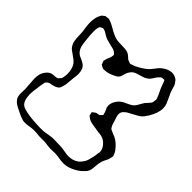

<svg xmlns="http://www.w3.org/2000/svg" viewBox="-127 -756 1010 1010"><g transform="rotate(-45 378.0 -251.0)"><path d="M735 -17Q734 -15 726 -10L717 -3Q711 1 701.5 3.5Q692 6 689 7L670 13L649 23Q626 34 612 39.5Q598 45 582 45Q546 45 502 18Q481 4 474 -3Q465 -13 457.5 -27.5Q450 -42 448 -45Q442 -57 434 -71Q430 -79 419 -90Q415 -94 413 -95Q410 -97 404 -98.5Q398 -100 393 -100Q389 -100 383.5 -98.5Q378 -97 374 -96Q366 -94 350 -88Q346 -87 337.5 -84.5Q329 -82 323 -78Q321 -77 318 -75.5Q315 -74 312 -71L307 -61Q303 -53 300.5 -45.5Q298 -38 294 -30Q280 -1 246 24Q228 36 214 37Q212 37 203 34Q189 32 174 23Q170 21 165 18.5Q160 16 153 14Q141 10 116 8Q100 7 89 5Q78 3 69 -3Q61 -8 43 -28Q27 -48 16.5 -73Q6 -98 6 -120Q6 -132 7 -140.5Q8 -149 9 -154Q13 -178 13 -190L12 -226Q12 -233 14 -249Q17 -264 17 -280V-313Q18 -320 19 -330.5Q20 -341 20 -356Q20 -365 19 -371.5Q18 -378 17 -383Q13 -409 14 -421Q14 -432 19 -442Q21 -450 26 -460.5Q31 -471 33 -475Q43 -497 51.5 -510.5Q60 -524 73 -533Q86 -541 110 -541L140 -540Q146 -540 168 -542Q210 -545 213 -545Q249 -545 266 -533Q275 -528 283 -520Q291 -512 295 -502Q297 -496 297.5 -486.5Q298 -477 299 -470Q300 -468 300.5 -464.5Q301 -461 302 -459Q303 -456 310 -452L317 -445L328 -442Q342 -439 355 -439Q373 -439 391 -444.5Q409 -450 421 -461Q428 -467 444 -490Q453 -504 460 -512.5Q467 -521 478 -527Q491 -534 503.5 -536Q516 -538 540 -539Q557 -539 565 -540L587 -543Q615 -547 628 -547Q649 -547 666 -543Q678 -540 687 -535Q693 -533 696 -530Q699 -529 701 -525.5Q703 -522 705 -520Q706 -518 707.5 -517Q709 -516 710 -514Q711 -512 711 -507.5Q711 -503 712 -500L713 -492Q713 -488 710.5 -482Q708 -476 707 -473Q705 -466 693 -445Q671 -407 666 -387Q662 -369 662 -333Q662 -312 657 -298Q653 -287 642 -276Q640 -274 637 -271Q634 -268 632 -264Q631 -263 628 -253Q625 -247 625 -245Q625 -241 627 -237Q633 -216 645 -196Q664 -164 679 -150Q689 -141 698 -134.5Q707 -128 713 -123Q728 -109 738 -90.5Q748 -72 748 -53Q748 -44 745 -35Q738 -20 735 -17ZM673 -94Q668 -98 656 -105Q644 -112 638 -120Q634 -124 626 -140Q623 -147 618 -165Q617 -168 613.5 -180.5Q610 -193 603 -202Q594 -215 569 -225Q565 -226 558 -227.5Q551 -229 547 -231Q541 -233 535 -238.5Q529 -244 527 -249Q506 -287 506 -313Q506 -316 505.5 -319.5Q505 -323 506 -327Q507 -331 509 -334Q511 -337 512 -339L516 -346L524 -349Q527 -350 531 -352Q535 -354 537 -354L545 -352Q560 -349 568 -344Q577 -339 590 -338Q591 -338 594 -337.5Q597 -337 598 -338Q599 -338 601 -340.5Q603 -343 605 -344Q613 -354 615 -360Q617 -365 618.5 -373Q620 -381 621 -385Q628 -413 630 -418Q633 -428 642 -443Q651 -456 652 -460Q653 -463 655 -469Q657 -475 657 -478L654 -482Q653 -484 651 -488.5Q649 -493 647 -494Q645 -495 640.5 -496Q636 -497 634 -498Q627 -500 611 -500Q593 -500 584 -499Q575 -498 560.5 -497Q546 -496 527 -493Q494 -489 478 -473Q470 -466 465.5 -455.5Q461 -445 460 -443Q452 -425 445 -417Q429 -398 392 -398Q378 -398 363 -401Q349 -403 342 -403L310 -406Q292 -410 282 -414Q276 -416 274 -418Q261 -429 255 -460Q255 -462 254 -467.5Q253 -473 251 -476Q249 -480 245.5 -484Q242 -488 238 -491L227 -493Q208 -497 195 -498Q159 -504 139 -504Q132 -504 116 -502Q84 -498 71 -476L66 -463Q60 -442 57 -421Q54 -400 52 -358Q52 -351 51.5 -340Q51 -329 52 -314Q53 -305 55.5 -292Q58 -279 59 -270Q61 -259 60.5 -245Q60 -231 60 -225Q60 -195 58 -181Q57 -171 54 -156Q51 -141 51 -131Q51 -97 68 -74Q78 -60 99 -48Q109 -42 137 -36Q156 -31 172 -30Q180 -28 186 -28Q206 -29 224.5 -45Q243 -61 248 -81Q250 -87 251 -96Q252 -105 252 -108L259 -151Q259 -153 261 -163Q263 -173 266.5 -180.5Q270 -188 275 -194Q280 -202 283 -203Q285 -204 291 -204Q300 -207 303 -206L308 -199Q309 -197 311.5 -194.5Q314 -192 315 -189Q317 -186 318 -178Q319 -170 320 -167Q320 -167 328 -159Q330 -158 331.5 -156Q333 -154 335 -153Q337 -153 343 -156Q345 -156 348 -156.5Q351 -157 355 -159Q359 -160 364.5 -163Q370 -166 374 -168Q384 -170 388 -170Q405 -170 422.5 -160Q440 -150 450 -136Q457 -128 465 -108Q471 -94 480 -80Q490 -67 513 -56Q527 -48 534 -43Q540 -38 549.5 -28.5Q559 -19 568 -16Q571 -15 578 -15Q581 -15 584 -14Q587 -13 589 -14Q592 -14 595 -15Q598 -16 600 -17Q610 -20 630 -30Q634 -32 642 -36Q650 -40 657 -42Q675 -48 684 -52L692 -56Q693 -58 692.5 -59.5Q692 -61 692 -62Q692 -64 691.5 -70.5Q691 -77 687 -81Z"/></g></svg>

Font: Rubik-Burned
Style: Regular
Weight: 400
Designer: NaN (generative design), Hubert & Fischer (Rubik source font outlines)
Foundry: NaN, Hubert & Fischer
Version: Version 1.000